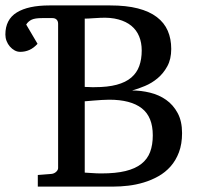

<svg xmlns="http://www.w3.org/2000/svg" viewBox="-36 -691 733 711"><path d="M638.2 -198.2Q638.2 -157.7 626.7 -127.2Q615.2 -96.7 595.7 -74.7Q576.2 -52.7 550.5 -38.3Q524.9 -23.9 496.6 -15.4Q468.3 -6.8 439.2 -3.4Q410.2 0 383.8 0H104V-43L153.8 -46.9Q164.6 -47.9 171.9 -54.7Q179.2 -61.5 179.2 -68.8V-603Q179.2 -612.8 173.6 -618.4Q168 -624 158.2 -624H120.1Q93.8 -624 81.3 -618.2Q68.8 -612.3 61 -600.1L103 -528.8Q88.9 -513.2 73 -506.1Q57.1 -499 39.1 -499Q27.8 -499 18.1 -504.4Q8.3 -509.8 0.5 -518.8Q-7.3 -527.8 -11.7 -539.3Q-16.1 -550.8 -16.1 -563Q-16.1 -618.7 26.1 -644.8Q68.4 -670.9 147 -670.9H372.1Q431.6 -670.9 474.4 -659.9Q517.1 -648.9 544.7 -627.9Q572.3 -606.9 585.2 -577.1Q598.1 -547.4 598.1 -509.8Q598.1 -472.2 583.7 -445.8Q569.3 -419.4 547.9 -401.4Q526.4 -383.3 500.7 -372.6Q475.1 -361.8 453.1 -356Q486.3 -356 519.5 -347.9Q552.7 -339.8 579.1 -321.3Q605.5 -302.7 621.8 -272.5Q638.2 -242.2 638.2 -198.2ZM529.8 -189.9Q529.8 -258.3 489 -290Q448.2 -321.8 368.2 -321.8Q355.5 -321.8 340.8 -320.8Q326.2 -319.8 313 -318.8Q299.8 -317.9 290 -316.9Q280.3 -315.9 277.8 -315.9V-51.8Q290 -50.8 301.8 -50.3Q311.5 -49.3 322 -49.1Q332.5 -48.8 339.8 -48.8Q392.6 -48.8 428.7 -57.6Q464.8 -66.4 487.3 -84Q509.8 -101.6 519.8 -127.9Q529.8 -154.3 529.8 -189.9ZM488.8 -503.9Q488.8 -533.2 479.2 -556.4Q469.7 -579.6 450.4 -595.5Q431.2 -611.3 402.3 -619.1Q373.5 -627 335 -625Q320.8 -624 309.1 -623.5Q299.3 -622.6 289.8 -622.3Q280.3 -622.1 277.8 -622.1V-369.1Q285.2 -368.7 292 -368.7Q297.9 -368.2 303.7 -368.2H314Q362.8 -368.2 396.2 -377.2Q429.7 -386.2 450.2 -403.8Q470.7 -421.4 479.7 -446.5Q488.8 -471.7 488.8 -503.9Z"/></svg>

Font: Charis SIL Phon
Style: Regular
Weight: 400
Foundry: SIL International
Version: Version 5.000